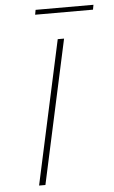

<svg xmlns="http://www.w3.org/2000/svg" viewBox="-56 -838 518 876"><g transform="rotate(-5 203.0 -400.0)"><path d="M87 0 230 -658H259L116 0ZM137 -778 141 -800H406L402 -778Z"/></g></svg>

Font: Ysabeau Office Thin
Style: Italic
Weight: 250
Italic angle: -12°
Designer: Christian Thalmann (Catharsis Fonts)
Version: Version 2.001;gftools[0.9.30]; featfreeze: tnum,lnum,ss02